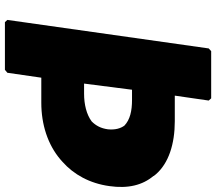

<svg xmlns="http://www.w3.org/2000/svg" viewBox="-69 -803 879 781"><g transform="rotate(90 370.5 -412.5)"><path d="M345 -510H387C431 -510 467 -502 491 -479C502 -464 509 -442 506 -412C502 -383 491 -363 474 -346C446 -325 405 -315 361 -315H320ZM380 -832H188L177 -822L61 -3L70 7H264L276 -3L296 -141H398C486 -141 568 -167 629 -219L638 -227C690 -273 726 -338 737 -418C748 -494 733 -553 696 -597V-598L689 -607C644 -659 566 -684 473 -684H369L389 -822Z"/></g></svg>

Font: Hussar Woodtype
Style: UltraObl
Weight: 900
Foundry: Cannot Into Space Fonts
Version: Version 1.07